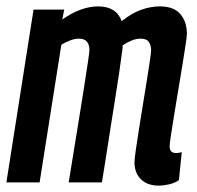

<svg xmlns="http://www.w3.org/2000/svg" viewBox="-26 -571 618 601"><path d="M470 10Q436 10 415.5 -9.5Q395 -29 395 -63Q395 -73 399 -101Q403 -129 409 -166.5Q415 -204 421.5 -244.5Q428 -285 434 -321.5Q440 -358 443.5 -383Q447 -408 447 -414Q447 -429 440 -439.5Q433 -450 414 -450Q400 -450 385.5 -444Q371 -438 358 -429Q358 -425 357.5 -419Q357 -413 356 -408Q353 -384 347 -343Q341 -302 333 -253Q325 -204 317.5 -155Q310 -106 303.5 -65Q297 -24 293 0H189Q194 -31 202 -80Q210 -129 219 -184.5Q228 -240 236 -290.5Q244 -341 249 -375Q254 -409 254 -415Q254 -430 246.5 -440Q239 -450 221 -450Q208 -450 193.5 -444.5Q179 -439 166 -431L98 0H-6L79 -541H175L169 -510Q199 -531 227 -541Q255 -551 281 -551Q338 -551 355 -505Q388 -531 417.5 -541Q447 -551 474 -551Q518 -551 538.5 -527Q559 -503 559 -465Q559 -457 555 -431Q551 -405 545 -367.5Q539 -330 532 -289Q525 -248 519 -210.5Q513 -173 509 -147Q505 -121 505 -113Q505 -92 525 -92Q528 -92 533 -92.5Q538 -93 543 -95L534 -7Q521 2 503.5 6Q486 10 470 10Z"/></svg>

Font: Georama Condensed SemiBold
Style: Italic
Weight: 600
Width: 3
Italic angle: -9°
Designer: Jean-Baptiste Levee
Foundry: Production Type
Version: Version 1.000